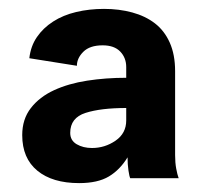

<svg xmlns="http://www.w3.org/2000/svg" viewBox="-20 -723 462 432"><path d="M273 -322Q271 -326 269 -339.5Q267 -353 267 -369Q250 -341 225 -326Q200 -311 158 -311Q98 -311 64 -339Q30 -367 30 -419Q30 -455 49.5 -480Q69 -505 101.5 -520Q134 -535 176 -541.5Q218 -548 264 -548V-572Q264 -593 250.5 -607Q237 -621 211 -621Q182 -621 167.5 -606.5Q153 -592 153 -575L46 -592Q49 -619 63 -639.5Q77 -660 99.5 -674.5Q122 -689 151.5 -696Q181 -703 214 -703Q248 -703 277.5 -695Q307 -687 328.5 -670.5Q350 -654 362 -627Q374 -600 374 -563V-374Q374 -357 376.5 -343.5Q379 -330 382 -322ZM187 -390Q216 -390 240 -406.5Q264 -423 264 -452V-480Q207 -480 172.5 -469Q138 -458 138 -424Q138 -407 152.5 -398.5Q167 -390 187 -390Z"/></svg>

Font: Post Grotesk Bold
Style: Bold
Weight: 700
Version: Version 1.0